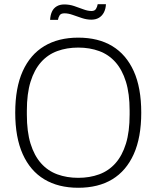

<svg xmlns="http://www.w3.org/2000/svg" viewBox="-20 -876 740 908"><path d="M350 12Q256 12 189.5 -28Q123 -68 87.5 -147Q52 -226 52 -343Q52 -461 87.5 -539.5Q123 -618 189.5 -658Q256 -698 350 -698Q445 -698 511 -658Q577 -618 612.5 -539.5Q648 -461 648 -343Q648 -226 612.5 -147Q577 -68 511 -28Q445 12 350 12ZM350 -35Q404 -35 449 -51.5Q494 -68 526 -104Q558 -140 575.5 -196.5Q593 -253 593 -334V-353Q593 -433 575.5 -489.5Q558 -546 526 -582Q494 -618 449 -634.5Q404 -651 350 -651Q296 -651 251 -634.5Q206 -618 174 -582Q142 -546 124.5 -489.5Q107 -433 107 -353V-334Q107 -253 124.5 -196.5Q142 -140 174 -104Q206 -68 251 -51.5Q296 -35 350 -35ZM217 -782Q218 -804 225.5 -820.5Q233 -837 248 -846Q263 -855 284 -855Q308 -855 330.5 -847.5Q353 -840 374 -832Q395 -824 413 -824Q428 -824 434 -834Q440 -844 442 -856H481Q480 -834 471.5 -817.5Q463 -801 448 -792Q433 -783 412 -783Q390 -783 367.5 -790.5Q345 -798 324 -805.5Q303 -813 285 -813Q268 -813 262 -803.5Q256 -794 254 -782Z"/></svg>

Font: Archivo SemiCondensed Thin
Style: Regular
Weight: 250
Width: 4
Designer: Hector Gatti
Foundry: Omnibus-Type
Version: Version 2.001